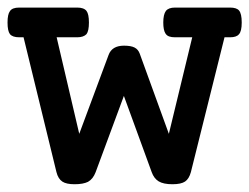

<svg xmlns="http://www.w3.org/2000/svg" viewBox="-26 -471 652 502"><path d="M24.4 -373.5Q6.8 -373.5 0 -381.8Q-6.3 -390.1 -6.3 -412.1Q-6.3 -433.6 0 -441.9Q5.9 -451.2 24.4 -451.2H175.8Q193.4 -451.2 200.2 -442.4Q206.5 -434.1 206.5 -412.1Q206.5 -390.1 200.2 -381.8Q192.4 -373.5 175.8 -373.5H122.1L181.2 -121.1L257.8 -327.1Q266.6 -351.6 298.3 -351.6Q316.4 -351.6 325.9 -346.7Q335.4 -341.8 339.4 -330.6L415.5 -121.1L476.6 -373.5H431.6Q422.4 -373.5 416.3 -375.7Q410.2 -377.9 406.7 -383.3Q400.9 -392.1 400.9 -412.1Q400.9 -433.1 407.7 -442.4Q414.6 -451.2 431.6 -451.2H575.2Q592.8 -451.2 599.1 -443.4Q606 -435.1 606 -412.1Q606 -388.7 598.6 -381.3Q592.3 -373.5 575.2 -373.5H561L473.1 -21Q468.3 -3.4 457.8 3.7Q447.3 10.7 424.8 10.7Q401.4 10.7 388.9 3.2Q376.5 -4.4 370.6 -21L297.9 -220.2L224.1 -21Q217.3 -2.9 204.1 4.4Q191.4 10.7 168.9 10.7Q147.5 10.7 137.2 3.9Q126 -3.4 121.6 -21L35.6 -373.5Z"/></svg>

Font: Courier Prime Medium
Style: Regular
Weight: 500
Designer: Alan Dague-Greene
Foundry: Quote-Unquote Apps
Version: Version 1.202